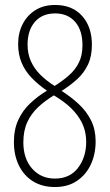

<svg xmlns="http://www.w3.org/2000/svg" viewBox="-20 -743 441 773"><path d="M202 -723Q271 -723 310.5 -679Q350 -635 350 -563Q350 -516 334 -482.5Q318 -449 290.5 -424Q263 -399 228 -377Q266 -353 297.5 -323.5Q329 -294 347 -257.5Q365 -221 365 -174Q365 -122 345.5 -80.5Q326 -39 289.5 -14.5Q253 10 201 10Q150 10 113 -13Q76 -36 56 -77Q36 -118 36 -171Q36 -222 53.5 -260Q71 -298 101 -326.5Q131 -355 169 -378Q134 -402 107.5 -429.5Q81 -457 67 -490.5Q53 -524 53 -565Q53 -611 71.5 -646.5Q90 -682 123 -702.5Q156 -723 202 -723ZM74 -170Q74 -104 109.5 -64Q145 -24 201 -24Q261 -24 294 -67Q327 -110 327 -172Q327 -205 316 -234.5Q305 -264 280 -293Q255 -322 213 -349L197 -359Q162 -338 134 -312Q106 -286 90 -251.5Q74 -217 74 -170ZM202 -689Q150 -689 120.5 -655Q91 -621 91 -563Q91 -527 104 -497.5Q117 -468 141 -443.5Q165 -419 200 -397Q233 -418 258 -440Q283 -462 297.5 -491Q312 -520 312 -561Q312 -621 282.5 -655Q253 -689 202 -689Z"/></svg>

Font: Noto Sans Khmer ExtraCondensed ExtraLight
Style: Regular
Weight: 250
Width: 2
Designer: Danh Hong and the Monotype Design Team
Foundry: Monotype Imaging Inc.
Version: Version 2.004